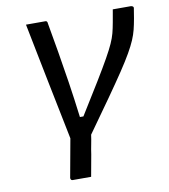

<svg xmlns="http://www.w3.org/2000/svg" viewBox="-82 -602 763 865"><g transform="rotate(-10 300.0 -169.0)"><path d="M298 7Q295 29 290.5 51Q286 73 283 95Q278 120 274 144.5Q270 169 265 194Q244 194 223 194Q202 194 181 194Q176 194 173.5 191Q171 188 171 183Q179 139 187 95Q195 51 203 7Q190 -58 176.5 -124.5Q163 -191 149.5 -258Q136 -325 122.5 -393.5Q109 -462 95 -532Q110 -532 124.5 -532Q139 -532 154 -532Q169 -532 183 -532Q187 -532 188.5 -531Q190 -530 191.5 -527.5Q193 -525 193 -521Q205 -454 216.5 -386Q228 -318 239.5 -243Q251 -168 262 -80H278Q333 -168 368 -225.5Q403 -283 423.5 -319.5Q444 -356 455 -380.5Q466 -405 471.5 -426Q477 -447 482 -475Q484 -486 486 -497.5Q488 -509 490 -520L492 -532Q506 -532 520 -532Q534 -532 547.5 -532Q561 -532 574 -532Q580 -532 584 -528.5Q588 -525 586 -518L579 -475Q574 -447 568.5 -425Q563 -403 553 -379.5Q543 -356 525 -324.5Q507 -293 478 -249.5Q449 -206 405 -143.5Q361 -81 298 7Z"/></g></svg>

Font: RecMonoLinear Nerd Font Mono
Style: Italic
Weight: 400
Italic angle: -10°
Monospace: yes
Version: Version 1.085; ttfautohint (v1.8.4.7-5d5b);Nerd Fonts 3.2.1